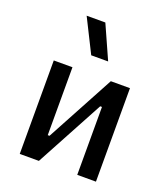

<svg xmlns="http://www.w3.org/2000/svg" viewBox="-144 -897 874 999"><g transform="rotate(20 293.0 -397.5)"><path d="M82 0V-517.6H185.5V-141.6H195.3L397.9 -517.6H503.9V0H400.4V-376H390.6L188 0ZM255.9 -609.4 163.1 -794.9H266.6L349.6 -609.4Z"/></g></svg>

Font: Cascadia Mono PL
Style: Regular
Weight: 400
Monospace: yes
Designer: Aaron Bell
Foundry: Saja Typeworks
Version: Version 2404.023; ttfautohint (v1.8.4)